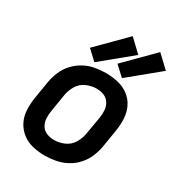

<svg xmlns="http://www.w3.org/2000/svg" viewBox="-186 -899 949 1026"><g transform="rotate(30 289.0 -386.0)"><path d="M243 8Q276 8 310 1.5Q344 -5 375.5 -21.5Q407 -38 431.5 -65Q456 -92 469.5 -124Q483 -156 489 -189L507 -299Q513 -337 511 -375Q509 -413 493 -445.5Q477 -478 448 -499.5Q419 -521 382.5 -529.5Q346 -538 308 -538Q275 -538 241 -532Q207 -526 175.5 -509Q144 -492 119.5 -465.5Q95 -439 81.5 -406.5Q68 -374 62 -341L44 -231Q38 -193 40 -155Q42 -117 58.5 -85Q75 -53 103.5 -31Q132 -9 168.5 -0.5Q205 8 243 8ZM245 -89Q221 -89 199.5 -97.5Q178 -106 166 -125Q154 -144 152.5 -167.5Q151 -191 155 -215L173 -325Q178 -356 195.5 -385Q213 -414 244 -427.5Q275 -441 306 -441Q330 -441 351.5 -432.5Q373 -424 385 -405Q397 -386 399 -362.5Q401 -339 397 -315L378 -205Q373 -174 355.5 -145Q338 -116 307 -102.5Q276 -89 245 -89ZM394 -557 578 -708 502 -780 335 -612ZM224 -557 408 -708 332 -780 165 -612Z"/></g></svg>

Font: Iosevka Sparkle Semibold
Style: Italic
Weight: 600
Italic angle: -9°
Designer: Belleve Invis
Foundry: Belleve Invis
Version: Version 4.5.0; ttfautohint (v1.8.3)